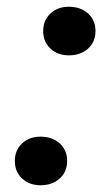

<svg xmlns="http://www.w3.org/2000/svg" viewBox="-20 -541 331 569"><path d="M179 -64Q179 -32 157 -12Q135 8 100 8Q67 8 45.5 -12Q24 -32 24 -64Q24 -96 45.5 -116Q67 -136 100 -136Q135 -136 157 -116Q179 -96 179 -64ZM263 -449Q263 -417 241 -397Q219 -377 184 -377Q151 -377 129.5 -397Q108 -417 108 -449Q108 -481 129.5 -501Q151 -521 184 -521Q219 -521 241 -501Q263 -481 263 -449Z"/></svg>

Font: Roboto Serif
Style: Italic
Weight: 400
Italic angle: -10°
Designer: Greg Gazdowicz
Foundry: Commercial Type
Version: Version 1.008